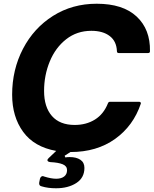

<svg xmlns="http://www.w3.org/2000/svg" viewBox="-20 -798 823 1028"><path d="M783 -524Q783 -514 773 -514H616Q606 -514 606 -524Q604 -577 567.5 -605Q531 -633 469 -633Q392 -633 334.5 -588Q277 -543 246.5 -469Q216 -395 216 -311Q216 -225 258 -177Q300 -129 380 -129Q442 -129 488.5 -158Q535 -187 558 -245Q561 -253 569 -253H725Q730 -253 732.5 -250Q735 -247 734 -243Q694 -124 596 -54Q498 16 358 16H357Q334 31 326 36L330 45Q339 43 353 43Q389 43 410.5 57.5Q432 72 432 101Q432 154 388.5 182Q345 210 280 210Q237 210 204 200Q187 197 190 179L194 159Q196 151 202 147Q208 143 216 147Q254 159 281 159Q308 159 323.5 147Q339 135 339 113Q339 91 315.5 81.5Q292 72 250 70Q234 68 234 60Q234 54 241 48L281 10Q163 -11 104 -92Q45 -173 45 -291Q45 -425 103 -536.5Q161 -648 264 -713Q367 -778 498 -778Q638 -778 711.5 -709.5Q785 -641 783 -524Z"/></svg>

Font: Open Sauce Two ExtraBold Italic
Style: Regular
Weight: 800
Italic angle: -10°
Designer: Alfredo Marco Pradil
Foundry: Creative Sauce Fz LLC
Version: Version 1.477